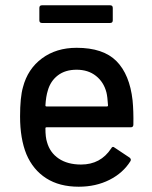

<svg xmlns="http://www.w3.org/2000/svg" viewBox="-20 -698 577 727"><path d="M485 -226Q485 -216 475 -216H156Q152 -216 152 -212Q152 -178 158 -160Q169 -120 202.5 -97.5Q236 -75 287 -75Q361 -75 401 -136Q406 -146 414 -139L471 -101Q478 -95 474 -88Q446 -43 394.5 -17Q343 9 278 9Q205 9 155 -23Q105 -55 80 -114Q56 -173 56 -257Q56 -330 67 -368Q85 -437 139 -477Q193 -517 270 -517Q371 -517 421 -466.5Q471 -416 482 -318Q486 -277 485 -226ZM161 -355Q154 -333 152 -299Q152 -295 156 -295H385Q389 -295 389 -299Q387 -332 383 -348Q373 -387 343.5 -410.5Q314 -434 270 -434Q227 -434 199 -412.5Q171 -391 161 -355ZM129 -621V-668Q129 -678 139 -678H397Q407 -678 407 -668V-621Q407 -611 397 -611H139Q129 -611 129 -621Z"/></svg>

Font: Amber EN Medium
Style: Regular
Weight: 500
Designer: Jeremy Tribby
Foundry: Tribby Type Co.
Version: Version 1.403 November 24, 2021